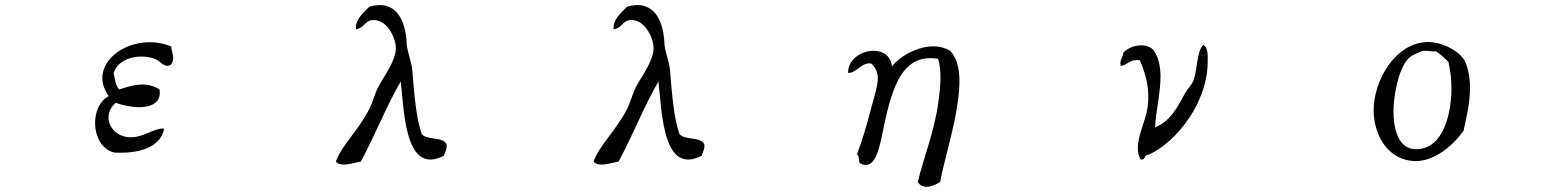

<svg xmlns="http://www.w3.org/2000/svg" viewBox="-20 -655 6040 745"><path d="M644 -405C661 -431 646 -450 644 -475C614 -487 583 -492 553 -491C460 -488 377 -427 377 -352C377 -330 385 -306 402 -282C367 -264 350 -223 349 -181C348 -128 374 -74 424 -63C520 -58 603 -83 617 -156C578 -160 531 -116 476 -123C431 -128 402 -162 401 -197C400 -218 409 -239 429 -256C454 -247 489 -239 522 -239C568 -240 607 -257 599 -308C548 -340 499 -326 443 -308C428 -321 426 -348 421 -371C437 -428 517 -449 580 -427C603 -419 619 -387 644 -405Z M1713 -94C1700 -127 1634 -109 1616 -136C1595 -196 1587 -291 1580 -381C1577 -419 1559 -454 1558 -488C1556 -533 1545 -576 1522 -604C1499 -631 1464 -644 1413 -629C1391 -607 1357 -578 1361 -541C1395 -547 1393 -573 1424 -577C1450 -580 1473 -565 1489 -543C1506 -520 1516 -490 1516 -469C1516 -416 1466 -355 1446 -314C1433 -288 1426 -257 1413 -232C1371 -149 1306 -92 1283 -28C1304 -4 1353 -24 1380 -28C1435 -129 1478 -241 1535 -339C1542 -277 1546 -181 1570 -113C1586 -67 1611 -35 1652 -36C1667 -36 1684 -41 1703 -51C1706 -67 1715 -73 1713 -94Z M2713 -94C2700 -127 2634 -109 2616 -136C2595 -196 2587 -291 2580 -381C2577 -419 2559 -454 2558 -488C2556 -533 2545 -576 2522 -604C2499 -631 2464 -644 2413 -629C2391 -607 2357 -578 2361 -541C2395 -547 2393 -573 2424 -577C2450 -580 2473 -565 2489 -543C2506 -520 2516 -490 2516 -469C2516 -416 2466 -355 2446 -314C2433 -288 2426 -257 2413 -232C2371 -149 2306 -92 2283 -28C2304 -4 2353 -24 2380 -28C2435 -129 2478 -241 2535 -339C2542 -277 2546 -181 2570 -113C2586 -67 2611 -35 2652 -36C2667 -36 2684 -41 2703 -51C2706 -67 2715 -73 2713 -94Z M3698 -271C3708 -353 3705 -413 3668 -457C3629 -481 3584 -479 3543 -465C3497 -450 3458 -421 3441 -397C3437 -440 3404 -458 3369 -458C3322 -458 3269 -424 3271 -372C3304 -371 3320 -413 3360 -409C3378 -393 3385 -375 3386 -355C3387 -325 3375 -290 3364 -249C3342 -166 3327 -113 3305 -56C3315 -51 3311 -32 3316 -22C3335 -11 3350 -14 3362 -24C3384 -44 3394 -92 3401 -123C3414 -187 3429 -263 3455 -323C3485 -392 3531 -441 3620 -427C3635 -378 3629 -313 3621 -258C3606 -148 3565 -45 3541 51C3561 83 3602 68 3628 51C3645 -40 3685 -162 3698 -271Z M4666 -410C4666 -431 4670 -472 4648 -481C4622 -448 4627 -387 4611 -343C4605 -326 4587 -310 4577 -291C4546 -233 4519 -184 4462 -161C4465 -225 4484 -298 4483 -363C4482 -400 4475 -435 4454 -463C4420 -492 4365 -478 4339 -451C4337 -430 4322 -419 4329 -399C4357 -403 4364 -427 4403 -421C4428 -361 4442 -308 4433 -240C4426 -187 4395 -131 4395 -81C4395 -65 4398 -50 4406 -36C4426 -32 4418 -56 4436 -54C4553 -108 4664 -263 4666 -410Z M5684 -315C5684 -348 5677 -404 5656 -430C5628 -466 5568 -492 5523 -492C5394 -492 5310 -342 5310 -227C5310 -130 5367 -30 5474 -30C5547 -30 5619 -91 5659 -148C5671 -203 5684 -259 5684 -315ZM5612 -312C5612 -227 5586 -76 5474 -76C5401 -76 5387 -166 5387 -222C5387 -278 5404 -384 5444 -427C5456 -440 5473 -446 5489 -453C5497 -457 5502 -458 5511 -458C5525 -458 5538 -454 5552 -456C5570 -444 5585 -430 5600 -415C5608 -381 5612 -347 5612 -312Z"/></svg>

Font: Yuji Syuku Std R
Style: Regular
Weight: 400
Designer: Kataoka Yuji
Foundry: Kinuta Font Factory
Version: Version 3.000;hotconv 1.0.111;makeotfexe 2.5.65597